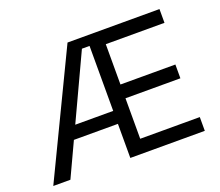

<svg xmlns="http://www.w3.org/2000/svg" viewBox="-120 -902 1234 1075"><g transform="rotate(-20 497.0 -364.0)"><path d="M25.4 0 375 -727.5H922.9V-645.5H573.2V-405.3H900.4V-323.2H573.2V-82H928.2V0H484.4V-203.1H222.2L127.4 0ZM258.3 -280.3H484.4V-667.5H439Z"/></g></svg>

Font: Inter-Regular
Style: Regular
Weight: 400
Designer: Rasmus Andersson
Foundry: rsms
Version: Version 4.000;git-a52131595